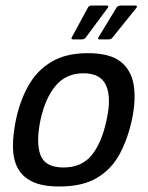

<svg xmlns="http://www.w3.org/2000/svg" viewBox="-20 -671 536 697"><path d="M196 6Q133 6 96.5 -12Q60 -30 43.5 -62.5Q27 -95 27 -139.5Q27 -184 38 -237Q53 -307 84 -361.5Q115 -416 167.5 -447Q220 -478 299 -478Q379 -478 418 -447Q457 -416 465.5 -361.5Q474 -307 459 -237Q444 -167 414.5 -112Q385 -57 332.5 -25.5Q280 6 196 6ZM210 -63Q277 -63 313.5 -108.5Q350 -154 367 -236Q385 -317 365 -361Q345 -405 283 -405Q221 -405 183 -361Q145 -317 127 -236Q110 -153 127 -108Q144 -63 210 -63ZM290 -533Q288 -531 285 -529.5Q282 -528 275 -528H245Q239 -528 239.5 -531Q240 -534 242 -538L300 -645Q303 -649 307 -650Q311 -651 317 -651H368Q372 -651 373 -648Q374 -645 370 -641ZM387 -533Q385 -531 382 -529.5Q379 -528 372 -528H342Q336 -528 336 -531Q336 -534 339 -538L404 -645Q409 -651 421 -651H472Q476 -651 477 -648Q478 -645 474 -641Z"/></svg>

Font: Glory Thin Medium
Style: Italic
Weight: 500
Italic angle: -12°
Version: Version 1.011